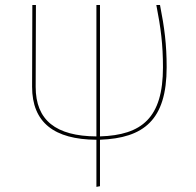

<svg xmlns="http://www.w3.org/2000/svg" viewBox="-20 -538 768 752"><path d="M632.7 -274.7C632.7 -363.6 624.3 -428.9 606.7 -518.3H592.3C609.9 -428.9 618.3 -363.1 618.3 -274.3C618.3 -76.7 535.9 -8.9 371.6 -3.8V-518.3H357.6V-3.7C199 -4.9 119.7 -66.8 119.7 -197.9L120.7 -518.3H106.7L105.7 -198.3C105.7 -58.3 192.2 8.4 357.6 9.4V193.9L371.6 191.3V9.3C543.2 2.9 632.7 -67.9 632.7 -274.7Z"/></svg>

Font: Fira Sans Hair
Style: Regular
Weight: 100
Designer: bBox Type GmbH & Carrois Corporate GbR & Edenspiekermann AG
Foundry: bBox Type GmbH & Carrois Corporate GbR & Edenspiekermann AG
Version: Version 4.300;PS 004.300;hotconv 1.0.88;makeotf.lib2.5.64775